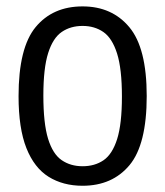

<svg xmlns="http://www.w3.org/2000/svg" viewBox="-20 -571 516 600"><path d="M238 9.5Q177 9.5 132 -18.5Q87 -46.5 62.5 -108.2Q38 -170 38 -270.5Q38 -422 91.5 -486.5Q145 -551 238 -551Q330 -551 384.2 -486Q438.5 -421 438.5 -271Q438.5 -119.5 384.8 -55Q331 9.5 238 9.5ZM238 -51.5Q276 -51.5 303.5 -70.2Q331 -89 346 -136.2Q361 -183.5 361 -269Q361 -356 345.8 -404Q330.5 -452 303 -471Q275.5 -490 238 -490Q200.5 -490 173 -471.2Q145.5 -452.5 130.5 -405.2Q115.5 -358 115.5 -272.5Q115.5 -185.5 130.2 -137.5Q145 -89.5 172.8 -70.5Q200.5 -51.5 238 -51.5Z"/></svg>

Font: Encode Sans Cnd
Style: Regular
Weight: 400
Width: 3
Designer: Multiple Designers
Foundry: Impallari Type
Version: Version 3.002; ttfautohint (v1.8.3) -l 8 -r 50 -G 200 -x 14 